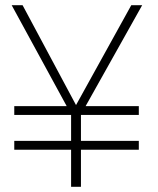

<svg xmlns="http://www.w3.org/2000/svg" viewBox="-20 -720 610 740"><path d="M35 -277V-311H237L25 -700H67L273 -315L486 -700H528L310 -311H515V-277H292V-177H515V-143H292V0H254V-143H35V-177H254V-277Z"/></svg>

Font: Renner
Style: Thin
Weight: 200
Version: Version 003.000 ; ttfautohint (v0.97) -l 8 -r 50 -G 200 -x 1